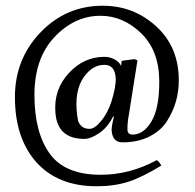

<svg xmlns="http://www.w3.org/2000/svg" viewBox="-20 -569 680 669"><path d="M383 -298Q380 -343 344 -343Q309 -343 283 -314Q241 -269 247 -186Q249 -163 251.5 -151Q254 -139 264 -129.5Q274 -120 292 -120Q310 -120 332.5 -147.5Q355 -175 368 -214Q385 -269 383 -298ZM424 -119Q424 -100 442 -100Q480 -100 507.5 -145.5Q535 -191 535 -284Q535 -392 472 -453Q409 -514 330 -514Q240 -514 170 -440Q100 -366 100 -238Q100 -108 153 -34Q206 40 331 40Q432 40 526 -11Q534 -7 542 8Q475 49 426.5 64.5Q378 80 317 80Q182 80 107 -3.5Q32 -87 32 -231Q32 -363 121 -456Q210 -549 338 -549Q446 -549 524.5 -477Q603 -405 603 -289Q603 -251 593 -215.5Q583 -180 561.5 -146.5Q540 -113 500 -93Q460 -73 407 -73Q372 -73 369 -114Q368 -127 377 -162L374 -163Q355 -125 325.5 -105Q296 -85 274 -85Q179 -85 173 -178Q167 -257 219.5 -314Q272 -371 344 -371Q363 -371 379.5 -362Q396 -353 402 -339L404 -357L448 -363L459 -359L429 -169Q424 -144 424 -119Z"/></svg>

Font: Linux Libertine Mono O
Style: Mono
Weight: 400
Designer: Philipp H. Poll
Foundry: Philipp H. Poll
Version: Version 5.1.7